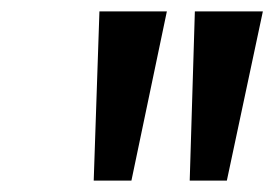

<svg xmlns="http://www.w3.org/2000/svg" viewBox="-20 -708 480 336"><path d="M154 -688 144 -392H210L272 -688ZM440 -688 377 -392H312L321 -688Z"/></svg>

Font: Falling Sky
Style: Obl
Weight: 400
Designer: Paul D. Hunt
Foundry: Adobe Systems Incorporated
Version: Version 1.02